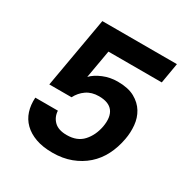

<svg xmlns="http://www.w3.org/2000/svg" viewBox="-167 -870 978 1010"><g transform="rotate(30 322.0 -365.5)"><path d="M621 -731 600 -608H276L246 -437Q270 -462 311 -479Q352 -496 398 -496Q462 -496 501.5 -474Q541 -452 562 -417.5Q583 -383 587 -340Q591 -297 583 -255Q573 -199 549 -152Q525 -105 487 -71.5Q449 -38 398.5 -19Q348 0 286 0Q227 0 184 -15.5Q141 -31 113 -58.5Q85 -86 73 -123.5Q61 -161 64 -206H201Q203 -168 228.5 -143Q254 -118 305 -118Q368 -118 403 -156.5Q438 -195 449 -253Q460 -315 435.5 -347.5Q411 -380 351 -380Q307 -380 276 -358.5Q245 -337 228 -303H93L168 -731Z"/></g></svg>

Font: SVN-Poppins SemiBold
Style: Italic
Weight: 600
Italic angle: -10°
Designer: Ninad Kale (Devanagari), Jonny Pinhorn (Latin)
Foundry: Indian Type Foundry
Version: Version 3.002 2017; ttfautohint (v1.8.3)